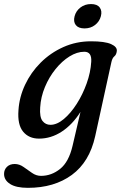

<svg xmlns="http://www.w3.org/2000/svg" viewBox="-61 -673 600 946"><path d="M408 -2Q380 125 293 188.8Q206 252.5 76.5 252.5Q18.5 252.5 -11.2 233.5Q-41 214.5 -41 184Q-41 163 -26.8 149Q-12.5 135 11.5 135Q34.5 135 55.2 149.8Q76 164.5 96.8 179Q117.5 193.5 141 193.5Q192.5 193.5 235.2 159.2Q278 125 296.5 45.5L335.5 -121.5Q296 -59 243.2 -24.5Q190.5 10 131.5 10Q81 10 52.8 -24.5Q24.5 -59 30 -130Q34 -194.5 62.5 -255.2Q91 -316 139.2 -364.2Q187.5 -412.5 251 -441Q314.5 -469.5 387.5 -469.5Q455.5 -469.5 486.2 -455.8Q517 -442 514.5 -421.5Q512.5 -403.5 502.5 -395.5Q492.5 -387.5 488 -367.5ZM137 -144Q133.5 -96 148.5 -77Q163.5 -58 187.5 -58Q219.5 -58 253.5 -86.5Q287.5 -115 317 -161.2Q346.5 -207.5 366 -262Q385.5 -316.5 388.5 -368.5Q392 -418 354.5 -418Q318.5 -418 281.5 -395Q244.5 -372 212.8 -332.8Q181 -293.5 160.5 -244.5Q140 -195.5 137 -144ZM355.5 -533Q325.5 -533 312.5 -549.5Q299.5 -566 306.5 -593Q313.5 -619.5 335.5 -636.2Q357.5 -653 387.5 -653Q417.5 -653 430.2 -636.2Q443 -619.5 436 -593Q429 -566.5 407.2 -549.8Q385.5 -533 355.5 -533Z"/></svg>

Font: Fraunces 9pt S050
Style: Italic
Weight: 400
Italic angle: -16°
Version: Version 1.000; ttfautohint (v1.8.3)